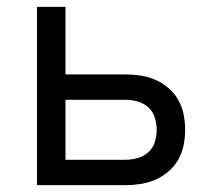

<svg xmlns="http://www.w3.org/2000/svg" viewBox="-20 -540 640 560"><path d="M88 0V-520H171V-323H346Q368 -323 390.5 -319.5Q413 -316 433.5 -307Q454 -298 471.5 -283Q489 -268 500 -248.5Q511 -229 515.5 -206.5Q520 -184 520 -161Q520 -139 515.5 -116.5Q511 -94 500 -74.5Q489 -55 471.5 -40Q454 -25 433.5 -16Q413 -7 390.5 -3.5Q368 0 346 0ZM346 -74Q364 -74 381.5 -79Q399 -84 412.5 -96Q426 -108 431.5 -125.5Q437 -143 437 -161Q437 -179 431.5 -197Q426 -215 412.5 -227Q399 -239 381.5 -244Q364 -249 346 -249H171V-74Z"/></svg>

Font: Zed Sans Extended
Style: Regular
Weight: 400
Width: 7
Designer: Belleve Invis
Foundry: Belleve Invis
Version: Version 1.0.0; ttfautohint (v1.8.4)